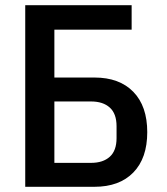

<svg xmlns="http://www.w3.org/2000/svg" viewBox="-20 -718 640 738"><path d="M77 -698H486V-604H189V-420H343Q439 -420 492.5 -365Q546 -310 546 -210Q546 -110 492.5 -55Q439 0 343 0H77ZM330 -92Q376 -92 402 -115.5Q428 -139 428 -187V-233Q428 -281 402 -304.5Q376 -328 330 -328H189V-92Z"/></svg>

Font: IBM Plex Mono Medium
Style: Regular
Weight: 500
Monospace: yes
Designer: Mike Abbink, Paul van der Laan, Pieter van Rosmalen
Foundry: Bold Monday
Version: Version 2.3